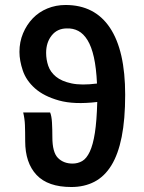

<svg xmlns="http://www.w3.org/2000/svg" viewBox="-20 -738 576 770"><path d="M165 -526Q165 -499 173.5 -474Q182 -449 204.5 -430.5Q227 -412 267 -403.5Q307 -395 369 -403Q366 -466 356.5 -508.5Q347 -551 331 -577Q315 -603 294 -614Q273 -625 248 -624Q210 -624 187.5 -596Q165 -568 165 -526ZM266 12Q172 12 126.5 -36.5Q81 -85 81 -172Q81 -211 80 -236.5Q79 -262 73 -287H181Q187 -273 188.5 -246Q190 -219 190 -188Q190 -127 212.5 -104.5Q235 -82 271 -82Q292 -82 309.5 -92Q327 -102 340 -129.5Q353 -157 360.5 -205Q368 -253 370 -329Q277 -318 216.5 -335Q156 -352 120.5 -383.5Q85 -415 71.5 -455Q58 -495 58 -530Q58 -570 72.5 -604.5Q87 -639 111.5 -664.5Q136 -690 170 -704Q204 -718 243 -718Q360 -718 421 -626.5Q482 -535 482 -358Q482 -259 468 -189Q454 -119 426.5 -74.5Q399 -30 358.5 -9Q318 12 266 12Z"/></svg>

Font: TT Toshiba Sans Medium
Style: Regular
Weight: 500
Designer: Paul D. Hunt
Foundry: Toshiba Corporation
Version: Version 2.020;PS 2.000;hotconv 1.0.86;makeotf.lib2.5.63406